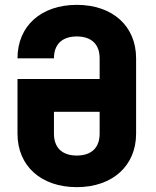

<svg xmlns="http://www.w3.org/2000/svg" viewBox="-20 -760 640 790"><path d="M296 10C443 10 540 -78 540 -210V-520C540 -653 443 -740 296 -740C149 -740 52 -653 52 -520H202C202 -578 236 -610 296 -610C356 -610 390 -578 390 -520V-435H52V-210C52 -77 149 10 296 10ZM296 -120C236 -120 202 -152 202 -210V-300H390V-210C390 -152 356 -120 296 -120Z"/></svg>

Font: JetBrains Mono ExtraBold
Style: Regular
Weight: 800
Monospace: yes
Designer: Philipp Nurullin, Konstantin Bulenkov
Foundry: JetBrains
Version: Version 2.305